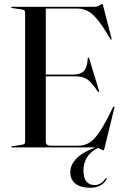

<svg xmlns="http://www.w3.org/2000/svg" viewBox="-20 -734 614 956"><path d="M36 -697Q36 -700 40 -700H448Q464 -700 475.2 -707.2Q486.5 -714.5 489 -714.5Q490.5 -714.5 491.2 -713Q492 -711.5 493.5 -705.5L535.5 -542Q536.5 -537.5 534 -537Q531.5 -536 529.5 -539.5Q494 -601 467.2 -634Q440.5 -667 416.5 -679.2Q392.5 -691.5 364.5 -691.5H208V-362.5H342Q380 -362.5 397 -379.8Q414 -397 417 -443Q417.5 -447 420 -447Q423 -448 424.5 -442L473 -282Q474.5 -277 472 -276Q469.5 -275.5 467 -278Q437.5 -323.5 414.8 -338.8Q392 -354 354 -354H208V-29Q208 -8.5 232.5 -8.5H369.5Q398.5 -8.5 423.2 -22.5Q448 -36.5 476 -77.8Q504 -119 542.5 -200Q545.5 -204.5 548 -204Q551 -203.5 549.5 -197L500 5Q497.5 14.5 495.5 14.5Q490.5 14.5 478.8 7.2Q467 0 442.5 0H40Q36 0 36 -3Q36 -5.5 41 -6L87.5 -13Q105 -15 105 -26V-674Q105 -685 87.5 -687L41 -694Q36 -694.5 36 -697ZM474 -6.5 476.5 -2Q434 18 414.8 47.2Q395.5 76.5 395.5 115.5Q395.5 151.5 410.2 169.5Q425 187.5 450.5 187.5Q468 187.5 482.5 178Q497 168.5 504.5 155.5Q507 151 510 152.5Q512.5 154 510 159Q502.5 175.5 481.8 188.2Q461 201 429.5 201Q382.5 201 356.2 180.8Q330 160.5 330 123.5Q330 86.5 362.2 53.5Q394.5 20.5 474 -6.5Z"/></svg>

Font: Fraunces 144pt S000
Style: Regular
Weight: 400
Version: Version 1.000; ttfautohint (v1.8.3)